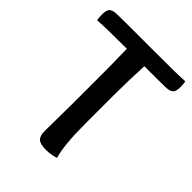

<svg xmlns="http://www.w3.org/2000/svg" viewBox="-193 -766 871 871"><g transform="rotate(45 242.5 -330.5)"><path d="M192 -231V-431Q192 -487 190 -581Q48 -581 3 -577Q0 -589 0 -613Q0 -640 10.5 -649.5Q21 -659 44 -660Q69 -661 161 -661H279Q447 -661 482 -664Q485 -652 485 -629Q485 -602 474.5 -592.5Q464 -583 441 -582Q413 -581 302 -581Q297 -473 297 -404V-203Q297 -70 316 -7Q288 3 254 3Q217 3 203.5 -10Q190 -23 190 -54Q190 -70 191 -133Q192 -196 192 -231Z"/></g></svg>

Font: Overlock
Style: Bold
Weight: 700
Designer: Dario Muhafara
Foundry: Dario Manuel Muhafara
Version: Version 1.001